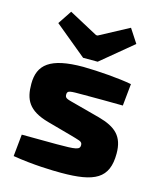

<svg xmlns="http://www.w3.org/2000/svg" viewBox="-114 -834 769 927"><g transform="rotate(15 270.5 -371.0)"><path d="M425 -753 279 -675H271L126 -753L80 -684L239 -553H312L470 -684ZM252 -511C86 -511 30 -463 30 -367C30 -289 53 -239 156 -210L272 -178C322 -163 339 -163 339 -143C339 -120 321 -117 224 -117C155 -117 79 -118 49 -118L38 -8C141 9 237 11 280 11C447 11 515 -23 515 -148C515 -234 474 -271 387 -295L267 -327C220 -340 206 -340 206 -360C206 -382 218 -381 290 -381C351 -381 418 -381 484 -380L495 -490C433 -502 328 -510 252 -511Z"/></g></svg>

Font: Exo 2 Extra Bold
Style: Regular
Weight: 800
Designer: Natanael Gama
Version: Version 1.001;PS 001.001;hotconv 1.0.88;makeotf.lib2.5.64775